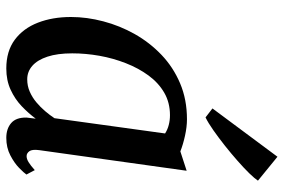

<svg xmlns="http://www.w3.org/2000/svg" viewBox="-166 -726 902 610"><g transform="rotate(90 285.0 -421.0)"><path d="M457 -94.5Q454 -72 460.5 -63.2Q467 -54.5 476 -54.5Q485 -54.5 495.2 -60.8Q505.5 -67 520.5 -80.5L534.5 -54Q529.5 -46.5 513.8 -31Q498 -15.5 473.5 -2.8Q449 10 418 10Q389 10 371 -5.5Q353 -21 353.5 -54L357 -83.5Q340 -60.5 317.5 -39Q295 -17.5 265.2 -3.8Q235.5 10 197.5 10Q142.5 10 106.2 -17Q70 -44 52 -90.5Q34 -137 34 -195.5Q34 -246 47.8 -298.2Q61.5 -350.5 88.2 -398Q115 -445.5 154.2 -483Q193.5 -520.5 244.8 -542.2Q296 -564 359 -564Q383 -564 411.2 -557.8Q439.5 -551.5 461 -543L522.5 -563ZM404 -494.5Q391.5 -502.5 376.8 -506.2Q362 -510 346 -510Q306 -510 274.5 -491.8Q243 -473.5 219.8 -441.8Q196.5 -410 180.8 -369.8Q165 -329.5 157.2 -285.8Q149.5 -242 149.5 -199.5Q149.5 -152.5 160 -120.8Q170.5 -89 189 -72.8Q207.5 -56.5 232 -56.5Q253 -56.5 271.2 -64.5Q289.5 -72.5 305 -85.5Q320.5 -98.5 333.2 -113.5Q346 -128.5 355.5 -143ZM324.5 -645 478 -851.5 554 -789.5Q547.5 -779.5 530.8 -762.2Q514 -745 491 -724.8Q468 -704.5 442.8 -684.5Q417.5 -664.5 394 -648Q370.5 -631.5 353 -623Z"/></g></svg>

Font: Merriweather 28pt Medium
Style: Italic
Weight: 500
Italic angle: -7.8°
Version: Version 2.101